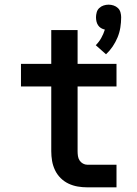

<svg xmlns="http://www.w3.org/2000/svg" viewBox="-20 -804 590 824"><path d="M435 -571 391 -610Q405 -624 414.5 -641Q424 -658 430 -677Q421 -679 413.5 -683.5Q406 -688 401 -695.5Q396 -703 394 -712Q392 -721 392 -730Q392 -740 395 -751Q398 -762 406 -769.5Q414 -777 424.5 -780.5Q435 -784 446 -784Q457 -784 467.5 -780.5Q478 -777 486 -769.5Q494 -762 497 -751Q500 -740 500 -730Q500 -708 496.5 -686Q493 -664 484.5 -643.5Q476 -623 463.5 -604.5Q451 -586 435 -571ZM480 0H355Q334 0 313.5 -3.5Q293 -7 274 -16Q255 -25 240 -40Q225 -55 216 -74Q207 -93 203.5 -113.5Q200 -134 200 -155V-433H70V-530H200V-675H313V-530H480V-433H313V-155Q313 -145 314.5 -134.5Q316 -124 321.5 -115.5Q327 -107 336 -102Q345 -97 355 -97H480Z"/></svg>

Font: Lode Term
Style: Bold
Weight: 700
Monospace: yes
Designer: Belleve Invis
Foundry: Belleve Invis
Version: Version 29.2.0